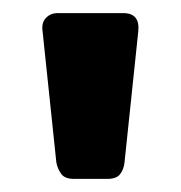

<svg xmlns="http://www.w3.org/2000/svg" viewBox="-20 -730 276 293"><path d="M93 -457Q79 -457 73.5 -464.5Q68 -472 66 -482L45 -682Q43 -695 50 -702.5Q57 -710 68 -710H168Q194 -710 191 -682L170 -482Q169 -472 163.5 -464.5Q158 -457 144 -457Z"/></svg>

Font: Fz Rubik SemBd
Style: Regular
Weight: 600
Designer: Hubert and Fischer
Foundry: Hubert and Fischer
Version: Vit hóa bi FontZin.com